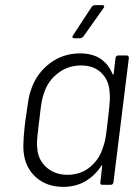

<svg xmlns="http://www.w3.org/2000/svg" viewBox="-20 -720 531 748"><path d="M441 -504H473Q482 -504 482 -494L422 -10Q420 0 411 0H379Q369 0 371 -10L378 -72Q379 -75 377 -75.5Q375 -76 374 -73Q349 -35 312 -13.5Q275 8 226 8Q162 8 120 -29.5Q78 -67 72 -128Q71 -136 71 -154Q71 -179 76 -227L79 -251Q86 -302 90.5 -329Q95 -356 104 -379Q126 -438 176.5 -475Q227 -512 292 -512Q340 -512 371.5 -491Q403 -470 418 -432Q419 -430 420.5 -430Q422 -430 423 -433L430 -494Q432 -504 441 -504ZM400 -251Q408 -316 408 -338Q408 -352 407 -360Q405 -406 375.5 -435.5Q346 -465 296 -465Q245 -465 206 -435Q167 -405 152 -359Q146 -343 142.5 -324.5Q139 -306 133 -252Q124 -181 124 -161Q124 -150 125 -145Q127 -99 160 -69Q193 -39 243 -39Q294 -39 330.5 -69Q367 -99 381 -145Q387 -161 390.5 -179Q394 -197 400 -251ZM265 -583 337 -693Q342 -700 350 -700H378Q384 -700 385.5 -696.5Q387 -693 383 -688L305 -578Q298 -571 292 -571H270Q264 -571 262.5 -574.5Q261 -578 265 -583Z"/></svg>

Font: Barlow Light
Style: Italic
Weight: 300
Italic angle: -7°
Designer: Jeremy Tribby
Foundry: Tribby Type
Version: Version 1.408